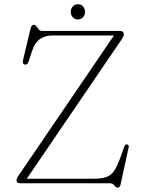

<svg xmlns="http://www.w3.org/2000/svg" viewBox="-20 -842 662 882"><path d="M539.5 -662 103 -21H408Q446 -21 468 -28.5Q490 -36 504.8 -58Q519.5 -80 535 -124L551.5 -170Q555.5 -180 564 -178.5Q573.5 -177 571 -164.5L534 5Q530.5 20 521 20Q514 20 510 15Q506 10 500.8 5Q495.5 0 484 0H76Q56 0 56 -12.5Q56 -22.5 64.5 -34.5L503.5 -679H219Q188 -679 164 -663Q140 -647 127 -607L111.5 -559.5Q106 -542.5 94 -545.5Q81.5 -548 86 -566.5L120 -710Q124.5 -728 135 -728Q142.5 -728 147.2 -721Q152 -714 157.5 -707Q163 -700 173 -700H529Q539.5 -700 544.2 -695.5Q549 -691 549 -685.5Q549 -676 539.5 -662ZM338 -752.5Q323.5 -752.5 314.2 -763Q305 -773.5 305 -787.5Q305 -802 314.2 -812.2Q323.5 -822.5 338 -822.5Q352.5 -822.5 361.5 -812.2Q370.5 -802 370.5 -787.5Q370.5 -773.5 361.5 -763Q352.5 -752.5 338 -752.5Z"/></svg>

Font: Fraunces 9pt Thin
Style: Regular
Weight: 100
Version: Version 1.000;[b76b70a41]